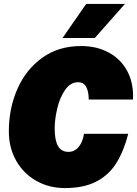

<svg xmlns="http://www.w3.org/2000/svg" viewBox="-20 -944 696 976"><path d="M25 -276Q25 -393 68.5 -492Q112 -591 195 -650.5Q278 -710 392 -710Q473 -710 534.5 -676Q596 -642 628 -580.5Q660 -519 656 -438H431Q431 -479 418 -502.5Q405 -526 377 -526Q338 -526 311 -487Q284 -448 271 -392.5Q258 -337 258 -291Q258 -231 275 -201.5Q292 -172 328 -172Q359 -172 380 -197.5Q401 -223 407 -264H632Q609 -175 571 -114.5Q533 -54 469.5 -21Q406 12 310 12Q229 12 164 -25Q99 -62 62 -127.5Q25 -193 25 -276ZM418 -924H615L462 -751H298Z"/></svg>

Font: Azeret Mono Black
Style: Italic
Weight: 900
Italic angle: -12°
Designer: Martin Vácha
Foundry: Displaay
Version: Version 1.000; Glyphs 3.0.3, build 3074